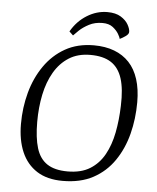

<svg xmlns="http://www.w3.org/2000/svg" viewBox="-57 -875 763 935"><g transform="rotate(5 324.5 -408.0)"><path d="M430 -827Q471 -827 496 -811.5Q521 -796 532.5 -775.5Q544 -755 544 -740Q544 -729 529 -718.5Q514 -708 501 -702Q500 -709 490.5 -725.5Q481 -742 462 -757Q443 -772 411 -772Q374 -772 345.5 -757Q317 -742 298.5 -724.5Q280 -707 273 -699L254 -717Q283 -768 330.5 -797.5Q378 -827 430 -827ZM284 11Q208 11 158 -21Q108 -53 83 -111Q58 -169 58 -248Q58 -328 78 -401.5Q98 -475 138.5 -533.5Q179 -592 239 -626Q299 -660 379 -660Q435 -660 478.5 -643.5Q522 -627 552 -595Q582 -563 597.5 -514.5Q613 -466 613 -402Q613 -321 594 -247Q575 -173 535 -114.5Q495 -56 433 -22.5Q371 11 284 11ZM304 -37Q370 -37 413.5 -64Q457 -91 483 -138Q509 -185 521 -246.5Q533 -308 535 -378Q538 -460 521.5 -511.5Q505 -563 467 -587.5Q429 -612 366 -612Q305 -612 261.5 -584.5Q218 -557 190 -509Q162 -461 149 -398.5Q136 -336 136 -265Q136 -187 151.5 -136.5Q167 -86 204 -61.5Q241 -37 304 -37Z"/></g></svg>

Font: Faustina Light
Style: Italic
Weight: 300
Italic angle: -8°
Designer: Alfonso Garcia
Foundry: http://www.omnibus-type.com
Version: Version 1.200